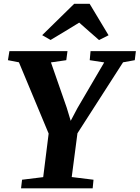

<svg xmlns="http://www.w3.org/2000/svg" viewBox="-20 -1020 756 1040"><path d="M94 0 99.5 -46.5 214 -60.5 243.5 -296.5 82.5 -682.5 23 -694 31 -743H345.5L339 -694L256 -682L341.5 -436.5L363 -365.5L399.5 -434.5L544.5 -682L466 -694L470.5 -743H716L710 -694L646.5 -682.5L399.5 -298L368.5 -61L486.5 -46.5L482 0ZM208.5 -829.5 382 -999.5H465.5L568 -829L516.5 -803Q489.5 -826.5 462.5 -850.2Q435.5 -874 409 -897.5Q370.5 -873.5 331.5 -850Q292.5 -826.5 254 -803.5Z"/></svg>

Font: Merriweather 28pt ExtraBold
Style: Italic
Weight: 800
Italic angle: -7.8°
Version: Version 2.101